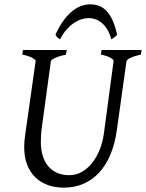

<svg xmlns="http://www.w3.org/2000/svg" viewBox="-20 -844 668 879"><path d="M625 -594.2Q594.2 -587.4 577.1 -579.1Q560.1 -570.8 559.1 -564L515.1 -250Q506.3 -186 485.6 -136.5Q464.8 -86.9 433.3 -53.2Q401.9 -19.5 361.1 -2.2Q320.3 15.1 272 15.1Q231.9 15.1 198.5 2.9Q165 -9.3 141.1 -32.7Q117.2 -56.2 104 -90.6Q90.8 -125 90.8 -169.9Q90.8 -182.6 91.8 -196.8Q92.8 -210.9 95.2 -226.1L143.1 -564Q144 -569.8 128.9 -578.6Q113.8 -587.4 82 -594.2L85 -615.2H285.2L282.2 -594.2Q251.5 -587.4 232.9 -579.1Q214.4 -570.8 212.9 -564L169.9 -249Q167 -220.2 167 -193.8Q167 -159.7 175.3 -131.8Q183.6 -104 200 -84Q216.3 -64 240.7 -53Q265.1 -42 296.9 -42Q328.6 -42 355.5 -57.6Q382.3 -73.2 402.6 -99.1Q422.9 -125 436.3 -158.7Q449.7 -192.4 455.1 -229L500 -564Q501.5 -569.8 487.5 -578.6Q473.6 -587.4 441.9 -594.2L444.8 -615.2H627.9ZM233.9 -685.1Q252 -724.6 271.7 -751.2Q291.5 -777.8 312 -793.9Q332.5 -810.1 353 -817.1Q373.5 -824.2 393.1 -824.2Q414.6 -824.2 433.3 -817.1Q452.1 -810.1 467.8 -793.7Q483.4 -777.3 495.6 -750.7Q507.8 -724.1 516.1 -685.1Q509.3 -676.8 502.9 -672.4Q496.6 -668 489.3 -664.1Q482.4 -690.9 470.9 -709.5Q459.5 -728 445.6 -739.5Q431.6 -751 416.3 -756.1Q400.9 -761.2 387.2 -761.2Q371.6 -761.2 354.2 -756.1Q336.9 -751 319.6 -739.5Q302.2 -728 285.4 -709.5Q268.6 -690.9 254.9 -664.1Q248 -668 243.4 -671.9Q238.8 -675.8 233.9 -685.1Z"/></svg>

Font: GentiumAlt
Style: Italic
Weight: 400
Italic angle: -7°
Designer: J. Victor Gaultney
Version: Version 1.02; 2005; OFL release